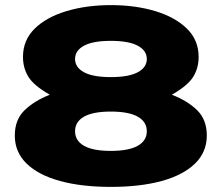

<svg xmlns="http://www.w3.org/2000/svg" viewBox="-20 -720 868 752"><path d="M414 12Q300 12 215.5 -11Q131 -34 84.5 -79Q38 -124 38 -189Q38 -251 76 -288Q114 -325 175 -349Q112 -385 91 -419.5Q70 -454 70 -497Q70 -563 116 -608Q162 -653 240.5 -676.5Q319 -700 414 -700Q510 -700 588 -676.5Q666 -653 712 -608Q758 -563 758 -497Q758 -454 737 -419.5Q716 -385 653 -349Q715 -325 752.5 -288Q790 -251 790 -189Q790 -124 743.5 -79Q697 -34 613 -11Q529 12 414 12ZM414 -129Q484 -129 519.5 -149Q555 -169 555 -206Q555 -243 519.5 -263Q484 -283 414 -283Q344 -283 309 -263Q274 -243 274 -206Q274 -169 309 -149Q344 -129 414 -129ZM414 -418Q484 -418 519.5 -437Q555 -456 555 -489Q555 -522 519.5 -541Q484 -560 414 -560Q344 -560 309 -541Q274 -522 274 -489Q274 -456 309 -437Q344 -418 414 -418Z"/></svg>

Font: Archivo Expanded Black
Style: Regular
Weight: 900
Width: 7
Designer: Hector Gatti
Foundry: Omnibus-Type
Version: Version 2.001